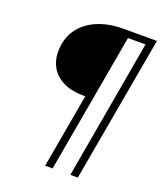

<svg xmlns="http://www.w3.org/2000/svg" viewBox="-146 -794 833 988"><g transform="rotate(20 270.5 -300.0)"><path d="M220 100 292 -306H288Q217 -306 171.5 -328.5Q126 -351 104 -389Q82 -427 82 -473Q82 -546 117.5 -596.5Q153 -647 215 -673.5Q277 -700 357 -700H541L399 100H358L492 -663H396L261 100Z"/></g></svg>

Font: DM Sans 12pt ExtraLight
Style: Italic
Weight: 250
Italic angle: -10°
Version: Version 4.004;gftools[0.9.30]